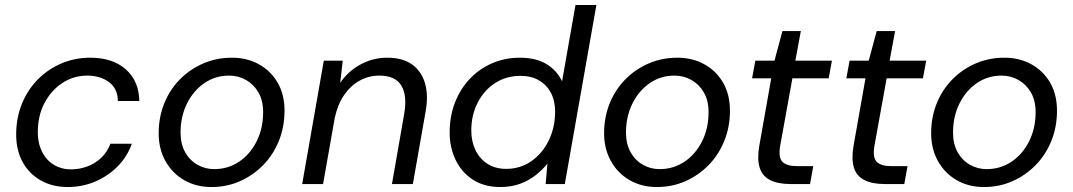

<svg xmlns="http://www.w3.org/2000/svg" viewBox="-20 -740 4315 772"><path d="M252 12Q191 12 144 -14.5Q97 -41 71 -88.5Q45 -136 45 -199Q45 -266 68 -322.5Q91 -379 132 -420.5Q173 -462 227 -485Q281 -508 343 -508Q433 -508 486 -461Q539 -414 540 -334H454Q453 -385 417.5 -410.5Q382 -436 331 -436Q276 -436 231 -406.5Q186 -377 159 -326Q132 -275 132 -208Q132 -173 142.5 -145Q153 -117 171 -98Q189 -79 213 -69Q237 -59 265 -59Q299 -59 330.5 -70.5Q362 -82 386.5 -105Q411 -128 424 -162H510Q492 -111 454 -72Q416 -33 364 -10.5Q312 12 252 12Z M830 12Q768 12 720 -16Q672 -44 645 -93Q618 -142 618 -204Q618 -269 640.5 -324.5Q663 -380 703.5 -421Q744 -462 797.5 -485Q851 -508 912 -508Q974 -508 1022 -481Q1070 -454 1097 -406.5Q1124 -359 1124 -295Q1124 -230 1101.5 -174Q1079 -118 1038.5 -76.5Q998 -35 945 -11.5Q892 12 830 12ZM841 -60Q897 -60 941.5 -90Q986 -120 1012 -172Q1038 -224 1038 -289Q1038 -336 1019 -368.5Q1000 -401 969 -418.5Q938 -436 901 -436Q846 -436 802 -406Q758 -376 732 -324Q706 -272 706 -207Q706 -161 724.5 -128Q743 -95 774 -77.5Q805 -60 841 -60Z M1195 0 1282 -496H1358L1348 -407Q1380 -454 1430 -481Q1480 -508 1537 -508Q1600 -508 1638 -480Q1676 -452 1689.5 -403Q1703 -354 1691 -290L1640 0H1556L1605 -281Q1618 -355 1594 -395.5Q1570 -436 1505 -436Q1463 -436 1426.5 -416Q1390 -396 1364 -358.5Q1338 -321 1326 -266L1279 0Z M1991 12Q1927 12 1881.5 -17.5Q1836 -47 1812 -97Q1788 -147 1788 -207Q1788 -273 1809.5 -328Q1831 -383 1869.5 -423.5Q1908 -464 1959.5 -486Q2011 -508 2070 -508Q2136 -508 2178 -482Q2220 -456 2240 -413L2294 -720H2378L2251 0H2174L2181 -82Q2162 -58 2135 -36.5Q2108 -15 2072.5 -1.5Q2037 12 1991 12ZM2015 -61Q2072 -61 2116.5 -92Q2161 -123 2186.5 -175.5Q2212 -228 2212 -291Q2212 -335 2195 -367Q2178 -399 2147 -417Q2116 -435 2073 -435Q2016 -435 1971.5 -406.5Q1927 -378 1901 -328Q1875 -278 1875 -215Q1875 -171 1892 -136Q1909 -101 1940.5 -81Q1972 -61 2015 -61Z M2621 12Q2559 12 2511 -16Q2463 -44 2436 -93Q2409 -142 2409 -204Q2409 -269 2431.5 -324.5Q2454 -380 2494.5 -421Q2535 -462 2588.5 -485Q2642 -508 2703 -508Q2765 -508 2813 -481Q2861 -454 2888 -406.5Q2915 -359 2915 -295Q2915 -230 2892.5 -174Q2870 -118 2829.5 -76.5Q2789 -35 2736 -11.5Q2683 12 2621 12ZM2632 -60Q2688 -60 2732.5 -90Q2777 -120 2803 -172Q2829 -224 2829 -289Q2829 -336 2810 -368.5Q2791 -401 2760 -418.5Q2729 -436 2692 -436Q2637 -436 2593 -406Q2549 -376 2523 -324Q2497 -272 2497 -207Q2497 -161 2515.5 -128Q2534 -95 2565 -77.5Q2596 -60 2632 -60Z M3159 0Q3107 0 3075.5 -16.5Q3044 -33 3034 -67.5Q3024 -102 3033 -154L3081 -425H3004L3017 -496H3094L3126 -615H3200L3178 -496H3325L3312 -425H3166L3117 -154Q3109 -107 3126 -89.5Q3143 -72 3185 -72H3250L3237 0Z M3538 0Q3486 0 3454.5 -16.5Q3423 -33 3413 -67.5Q3403 -102 3412 -154L3460 -425H3383L3396 -496H3473L3505 -615H3579L3557 -496H3704L3691 -425H3545L3496 -154Q3488 -107 3505 -89.5Q3522 -72 3564 -72H3629L3616 0Z M3936 12Q3874 12 3826 -16Q3778 -44 3751 -93Q3724 -142 3724 -204Q3724 -269 3746.5 -324.5Q3769 -380 3809.5 -421Q3850 -462 3903.5 -485Q3957 -508 4018 -508Q4080 -508 4128 -481Q4176 -454 4203 -406.5Q4230 -359 4230 -295Q4230 -230 4207.5 -174Q4185 -118 4144.5 -76.5Q4104 -35 4051 -11.5Q3998 12 3936 12ZM3947 -60Q4003 -60 4047.5 -90Q4092 -120 4118 -172Q4144 -224 4144 -289Q4144 -336 4125 -368.5Q4106 -401 4075 -418.5Q4044 -436 4007 -436Q3952 -436 3908 -406Q3864 -376 3838 -324Q3812 -272 3812 -207Q3812 -161 3830.5 -128Q3849 -95 3880 -77.5Q3911 -60 3947 -60Z"/></svg>

Font: DM Sans 24pt
Style: Italic
Weight: 400
Italic angle: -10°
Designer: Colophon Foundry, Jonny Pinhorn
Foundry: Colophon Foundry
Version: Version 4.004;gftools[0.9.30]